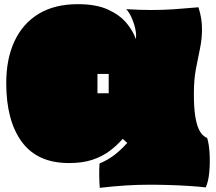

<svg xmlns="http://www.w3.org/2000/svg" viewBox="-20 -749 1035 922"><path d="M459 153Q457 124 456.5 94.5Q456 65 458 36Q499 19 531 -6Q563 -31 591 -63L569 -82Q540 -49 505 -23Q470 3 423 18.5Q376 34 311 34Q160 34 85 -67.5Q10 -169 10 -350Q10 -467 50 -552Q90 -637 166.5 -683Q243 -729 354 -729Q441 -729 497.5 -703.5Q554 -678 586.5 -639.5Q619 -601 632 -562Q636 -581 630 -609Q624 -637 612 -664Q600 -691 586 -705Q620 -703 649.5 -702Q679 -701 706 -701Q762 -701 814 -704.5Q866 -708 933 -714Q942 -686 946 -660.5Q950 -635 950 -609Q950 -562 940.5 -516.5Q931 -471 921 -419Q911 -367 911 -299Q911 -235 917 -195Q923 -155 933 -132.5Q943 -110 954 -100Q965 -90 975 -86Q984 -56 986.5 -11.5Q989 33 985 77.5Q981 122 968 151Q935 147 889 144Q843 141 793.5 139.5Q744 138 698 138Q643 138 585.5 141.5Q528 145 459 153ZM448 -301H502V-394H448Z"/></svg>

Font: Oi
Style: Regular
Weight: 400
Designer: Kostas Bartsokas, Mohamad Dakak
Foundry: Foundry5
Version: Version 4.000